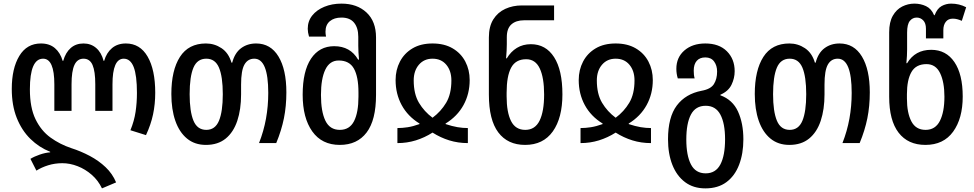

<svg xmlns="http://www.w3.org/2000/svg" viewBox="-20 -790 5380 1060"><path d="M543 250Q522 206 486.5 175Q451 144 408.5 127.5Q366 111 324 111Q283 111 246 122.5Q209 134 181 152L148 87Q169 74 199.5 63.5Q230 53 257 51V48Q196 24 148 -23Q100 -70 72.5 -139Q45 -208 45 -299Q45 -412 86.5 -481Q128 -550 206 -550Q253 -550 283 -524.5Q313 -499 326 -454H329Q342 -500 370.5 -525Q399 -550 441 -550Q482 -550 511 -525Q540 -500 552 -454H555Q568 -499 598.5 -524.5Q629 -550 675 -550Q753 -550 795 -477.5Q837 -405 837 -278Q837 -215 825 -158.5Q813 -102 786 -44L700 -71Q721 -122 728.5 -172.5Q736 -223 736 -277Q736 -374 718 -420Q700 -466 663 -466Q601 -466 601 -324V-178H506V-325Q506 -396 491 -431Q476 -466 441 -466Q407 -466 391 -431.5Q375 -397 375 -325V-178H280V-324Q280 -466 218 -466Q145 -466 145 -297Q145 -196 176 -132Q207 -68 259 -30.5Q311 7 374 28Q427 45 476 71Q525 97 563 133Q601 169 621 217Z M1117 10Q1055 10 1012.5 -25Q970 -60 948 -123Q926 -186 926 -271Q926 -402 973.5 -476Q1021 -550 1117 -550Q1164 -550 1203 -524Q1242 -498 1258 -444H1262Q1276 -498 1311 -524Q1346 -550 1394 -550Q1474 -550 1517.5 -478Q1561 -406 1561 -280Q1561 -204 1547.5 -137Q1534 -70 1505 0H1410Q1436 -66 1448.5 -135Q1461 -204 1461 -277Q1461 -466 1384 -466Q1348 -466 1329.5 -433.5Q1311 -401 1311 -323V-269Q1311 -186 1290 -123Q1269 -60 1226 -25Q1183 10 1117 10ZM1119 -73Q1168 -73 1189 -123.5Q1210 -174 1210 -270Q1210 -367 1189 -416.5Q1168 -466 1119 -466Q1069 -466 1048 -416.5Q1027 -367 1027 -270Q1027 -175 1048 -124Q1069 -73 1119 -73Z M1856 10Q1757 10 1704 -64.5Q1651 -139 1651 -267Q1651 -397 1697 -466Q1743 -535 1825 -535Q1914 -535 1957 -461H1962Q1960 -482 1959 -501.5Q1958 -521 1958 -537V-587Q1958 -636 1935 -664.5Q1912 -693 1865 -693Q1825 -693 1801 -673Q1777 -653 1777 -615Q1777 -602 1780 -588H1686Q1679 -612 1679 -631Q1679 -673 1703.5 -704Q1728 -735 1770.5 -752.5Q1813 -770 1865 -770Q1951 -770 2003.5 -721Q2056 -672 2056 -583V-266Q2056 -127 2004 -58.5Q1952 10 1856 10ZM1856 -73Q1910 -73 1934.5 -121Q1959 -169 1959 -256V-280Q1959 -366 1934 -411Q1909 -456 1850 -456Q1800 -456 1776 -405.5Q1752 -355 1752 -266Q1752 -174 1776.5 -123.5Q1801 -73 1856 -73Z M2174 0V-83Q2201 -83 2230.5 -87.5Q2260 -92 2296 -105V-108Q2231 -148 2197.5 -210Q2164 -272 2164 -348Q2164 -404 2188 -450Q2212 -496 2257.5 -523Q2303 -550 2368 -550Q2433 -550 2479 -523Q2525 -496 2549 -450Q2573 -404 2573 -348Q2573 -272 2539 -210Q2505 -148 2440 -108V-105Q2476 -93 2505.5 -88Q2535 -83 2563 -83V0Q2509 0 2460.5 -15Q2412 -30 2368 -58Q2324 -30 2275.5 -15Q2227 0 2174 0ZM2368 -140Q2414 -174 2443 -222.5Q2472 -271 2472 -346Q2472 -399 2444 -432.5Q2416 -466 2368 -466Q2321 -466 2292.5 -432.5Q2264 -399 2264 -346Q2264 -271 2293 -222.5Q2322 -174 2368 -140Z M2879 10Q2783 10 2731 -59Q2679 -128 2679 -268V-583Q2679 -644 2703.5 -683Q2728 -722 2769.5 -741Q2811 -760 2861 -760H3039V-678H2873Q2829 -678 2803.5 -655.5Q2778 -633 2778 -585V-546Q2778 -530 2777 -510Q2776 -490 2774 -468H2778Q2800 -505 2833.5 -525.5Q2867 -546 2911 -546Q2993 -546 3039 -474.5Q3085 -403 3085 -269Q3085 -139 3032 -64.5Q2979 10 2879 10ZM2880 -73Q2934 -73 2959 -124Q2984 -175 2984 -268Q2984 -361 2960 -412Q2936 -463 2885 -463Q2827 -463 2802 -416.5Q2777 -370 2777 -278V-258Q2777 -170 2801.5 -121.5Q2826 -73 2880 -73Z M3185 0V-83Q3212 -83 3241.5 -87.5Q3271 -92 3307 -105V-108Q3242 -148 3208.5 -210Q3175 -272 3175 -348Q3175 -404 3199 -450Q3223 -496 3268.5 -523Q3314 -550 3379 -550Q3444 -550 3490 -523Q3536 -496 3560 -450Q3584 -404 3584 -348Q3584 -272 3550 -210Q3516 -148 3451 -108V-105Q3487 -93 3516.5 -88Q3546 -83 3574 -83V0Q3520 0 3471.5 -15Q3423 -30 3379 -58Q3335 -30 3286.5 -15Q3238 0 3185 0ZM3379 -140Q3425 -174 3454 -222.5Q3483 -271 3483 -346Q3483 -399 3455 -432.5Q3427 -466 3379 -466Q3332 -466 3303.5 -432.5Q3275 -399 3275 -346Q3275 -271 3304 -222.5Q3333 -174 3379 -140Z M3874 250Q3808 250 3762 215.5Q3716 181 3692 120Q3668 59 3668 -21Q3668 -143 3716.5 -207.5Q3765 -272 3854 -289Q3904 -298 3921.5 -326Q3939 -354 3939 -395Q3939 -428 3922.5 -450.5Q3906 -473 3874 -473Q3843 -473 3826.5 -454Q3810 -435 3810 -400Q3810 -388 3811 -378Q3812 -368 3815 -357H3722Q3714 -383 3714 -410Q3714 -473 3758.5 -511.5Q3803 -550 3874 -550Q3950 -550 3993 -507Q4036 -464 4036 -397Q4036 -358 4018.5 -322Q4001 -286 3957 -267V-264Q4025 -239 4054.5 -174Q4084 -109 4084 -21Q4084 58 4060.5 119.5Q4037 181 3990.5 215.5Q3944 250 3874 250ZM3876 167Q3931 167 3957 118Q3983 69 3983 -21Q3983 -109 3957 -157.5Q3931 -206 3876 -206Q3820 -206 3794.5 -157.5Q3769 -109 3769 -20Q3769 68 3794.5 117.5Q3820 167 3876 167Z M4338 10Q4276 10 4233.5 -25Q4191 -60 4169 -123Q4147 -186 4147 -271Q4147 -402 4194.5 -476Q4242 -550 4338 -550Q4385 -550 4424 -524Q4463 -498 4479 -444H4483Q4497 -498 4532 -524Q4567 -550 4615 -550Q4695 -550 4738.5 -478Q4782 -406 4782 -280Q4782 -204 4768.5 -137Q4755 -70 4726 0H4631Q4657 -66 4669.5 -135Q4682 -204 4682 -277Q4682 -466 4605 -466Q4569 -466 4550.5 -433.5Q4532 -401 4532 -323V-269Q4532 -186 4511 -123Q4490 -60 4447 -25Q4404 10 4338 10ZM4340 -73Q4389 -73 4410 -123.5Q4431 -174 4431 -270Q4431 -367 4410 -416.5Q4389 -466 4340 -466Q4290 -466 4269 -416.5Q4248 -367 4248 -270Q4248 -175 4269 -124Q4290 -73 4340 -73Z M5089 10Q4993 10 4941 -57.5Q4889 -125 4889 -256V-612Q4889 -668 4909 -703Q4929 -738 4961 -754Q4993 -770 5028 -770Q5063 -770 5092.5 -756Q5122 -742 5137 -706H5140Q5154 -743 5178.5 -756.5Q5203 -770 5231 -770Q5276 -770 5314 -750L5290 -675Q5276 -681 5264.5 -684Q5253 -687 5240 -687Q5215 -687 5201.5 -669.5Q5188 -652 5188 -624V-578H5092V-631Q5092 -662 5077 -677.5Q5062 -693 5041 -693Q5018 -693 5003 -674.5Q4988 -656 4988 -610V-517Q4988 -501 4987 -481.5Q4986 -462 4984 -441H4988Q5032 -515 5121 -515Q5203 -515 5249 -447.5Q5295 -380 5295 -257Q5295 -136 5242 -63Q5189 10 5089 10ZM5090 -73Q5144 -73 5169 -122.5Q5194 -172 5194 -256Q5194 -337 5170 -386.5Q5146 -436 5095 -436Q5037 -436 5012 -392.5Q4987 -349 4987 -270V-246Q4987 -167 5011.5 -120Q5036 -73 5090 -73Z"/></svg>

Font: Noto Sans Georgian Condensed Medium
Style: Regular
Weight: 500
Width: 3
Designer: Monotype Design Team, Akaki Razmadze
Foundry: Google LLC
Version: Version 2.005; ttfautohint (v1.8.4.7-5d5b)